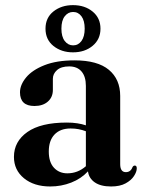

<svg xmlns="http://www.w3.org/2000/svg" viewBox="-20 -698 553 730"><path d="M33 -101.5Q33 -160 84 -196Q135 -232 234 -232Q256 -232 273.8 -229.2Q291.5 -226.5 306.5 -221.5V-371.5Q306.5 -407 290 -426.2Q273.5 -445.5 243 -445.5Q212.5 -445.5 196.8 -431.5Q181 -417.5 181 -398.5V-356Q181 -328.5 162 -311.8Q143 -295 111 -295Q56 -295 56 -347Q56 -375.5 79.5 -403.8Q103 -432 149.2 -450.2Q195.5 -468.5 263.5 -468.5Q351 -468.5 394 -432.5Q437 -396.5 437 -333.5V-74Q437 -43.5 458.5 -43.5Q477 -43.5 484 -63Q487.5 -68.5 492.5 -68.5Q500 -68.5 500 -58Q500 -45 489.5 -28.8Q479 -12.5 457.5 -0.8Q436 11 402.5 11Q363 11 340.5 -4.5Q318 -20 314.5 -46.5Q288.5 -18.5 250.8 -3.8Q213 11 171 11Q109.5 11 71.2 -20.2Q33 -51.5 33 -101.5ZM165.5 -122Q165.5 -81.5 185.2 -60.2Q205 -39 236 -39Q275.5 -39 306.5 -66V-199Q293 -204 279 -206.8Q265 -209.5 248.5 -209.5Q209 -209.5 187.2 -186.5Q165.5 -163.5 165.5 -122ZM257.5 -499Q213.5 -499 183.2 -523.2Q153 -547.5 153 -589Q153 -630.5 183.2 -654.5Q213.5 -678.5 257.5 -678.5Q302.5 -678.5 332.2 -654Q362 -629.5 362 -589Q362 -548.5 332.2 -523.8Q302.5 -499 257.5 -499ZM258 -652.5Q239 -652.5 226.2 -636.2Q213.5 -620 213.5 -589Q213.5 -558.5 226.2 -542Q239 -525.5 258 -525.5Q277.5 -525.5 289.8 -542.2Q302 -559 302 -589Q302 -619.5 289.8 -636Q277.5 -652.5 258 -652.5Z"/></svg>

Font: Fraunces 72pt S000 SemiBold
Style: Regular
Weight: 600
Version: Version 1.000; ttfautohint (v1.8.3)